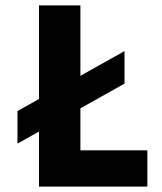

<svg xmlns="http://www.w3.org/2000/svg" viewBox="-20 -694 603 714"><path d="M125 -674V0H279V-674ZM183 -135V0H528V-135ZM45 -160 443 -383V-504L45 -281Z"/></svg>

Font: Hind Variable Light
Style: Regular
Weight: 300
Designer: Manushi Parikh, Satya Rajpurohit
Foundry: Indian Type Foundry
Version: Version 3.000